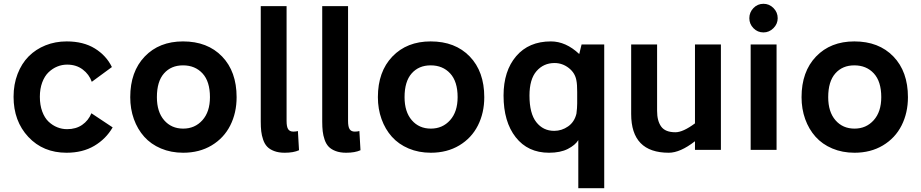

<svg xmlns="http://www.w3.org/2000/svg" viewBox="-20 -782 4808 1002"><path d="M328.1 -565.9Q415 -565.9 474.9 -529.1Q534.7 -492.2 564 -432.1L459 -355Q445.3 -394 411.6 -419.4Q377.9 -444.8 330.1 -444.8Q303.7 -444.8 279.1 -434.8Q254.4 -424.8 233.6 -405Q212.9 -385.3 200.4 -352.1Q188 -318.8 188 -276.9Q188 -233.9 200.4 -200.2Q212.9 -166.5 233.6 -147Q254.4 -127.4 279.1 -117.7Q303.7 -107.9 330.1 -107.9Q376.5 -107.9 408.9 -130.4Q441.4 -152.8 457 -190.9L567.9 -117.2Q532.7 -56.6 471.9 -20.8Q411.1 15.1 327.1 15.1Q205.1 15.1 127.9 -67.4Q50.8 -149.9 50.8 -276.9Q50.8 -341.8 71.8 -396.2Q92.8 -450.7 129.6 -487.8Q166.5 -524.9 217.5 -545.4Q268.6 -565.9 328.1 -565.9Z M935.1 -565.9Q1063 -565.9 1138.9 -487.3Q1214.8 -408.7 1214.8 -274.9Q1214.8 -192.9 1181.6 -127.2Q1148.4 -61.5 1084.5 -23.2Q1020.5 15.1 936 15.1Q872.6 15.1 820.1 -7.1Q767.6 -29.3 732.7 -68.4Q697.8 -107.4 678.7 -160.4Q659.7 -213.4 659.7 -274.9Q659.7 -408.2 735.4 -487.1Q811 -565.9 935.1 -565.9ZM935.1 -440.9Q873 -440.9 835.9 -398.9Q798.8 -356.9 798.8 -274.9Q798.8 -198.2 836.7 -154.5Q874.5 -110.8 936 -110.8Q997.1 -110.8 1036.4 -154.8Q1075.7 -198.7 1075.7 -274.9Q1075.7 -356.9 1036.9 -398.9Q998 -440.9 935.1 -440.9Z M1475.6 -150.9Q1475.6 -120.1 1483.9 -107.7Q1492.2 -95.2 1510.7 -95.2Q1524.4 -95.2 1534.7 -98.1L1540.5 2Q1511.7 15.1 1465.8 15.1Q1434.1 15.1 1410.9 6.3Q1387.7 -2.4 1374.3 -16.6Q1360.8 -30.8 1353.3 -53Q1345.7 -75.2 1343.3 -96.9Q1340.8 -118.7 1340.8 -147.9V-750H1475.6Z M1796.4 -150.9Q1796.4 -120.1 1804.7 -107.7Q1813 -95.2 1831.5 -95.2Q1845.2 -95.2 1855.5 -98.1L1861.3 2Q1832.5 15.1 1786.6 15.1Q1754.9 15.1 1731.7 6.3Q1708.5 -2.4 1695.1 -16.6Q1681.6 -30.8 1674.1 -53Q1666.5 -75.2 1664.1 -96.9Q1661.6 -118.7 1661.6 -147.9V-750H1796.4Z M2227.5 -565.9Q2355.5 -565.9 2431.4 -487.3Q2507.3 -408.7 2507.3 -274.9Q2507.3 -192.9 2474.1 -127.2Q2440.9 -61.5 2377 -23.2Q2313 15.1 2228.5 15.1Q2165 15.1 2112.5 -7.1Q2060.1 -29.3 2025.1 -68.4Q1990.2 -107.4 1971.2 -160.4Q1952.1 -213.4 1952.1 -274.9Q1952.1 -408.2 2027.8 -487.1Q2103.5 -565.9 2227.5 -565.9ZM2227.5 -440.9Q2165.5 -440.9 2128.4 -398.9Q2091.3 -356.9 2091.3 -274.9Q2091.3 -198.2 2129.2 -154.5Q2167 -110.8 2228.5 -110.8Q2289.6 -110.8 2328.9 -154.8Q2368.2 -198.7 2368.2 -274.9Q2368.2 -356.9 2329.3 -398.9Q2290.5 -440.9 2227.5 -440.9Z M3015.1 -549.8H3133.3V200.2H2998V-50.8Q2982.4 -24.9 2943.6 -4.9Q2904.8 15.1 2845.2 15.1Q2734.9 15.1 2671.4 -65.7Q2607.9 -146.5 2607.9 -283.2Q2607.9 -411.6 2673.8 -488.8Q2739.7 -565.9 2855 -565.9Q2933.1 -565.9 3002.9 -500ZM2992.2 -242.2V-301.8Q2992.2 -341.8 2988.3 -360.8Q2981.9 -400.9 2948.5 -427Q2915 -453.1 2874 -453.1Q2816.9 -453.1 2780 -410.9Q2743.2 -368.7 2743.2 -283.2Q2743.2 -189.9 2778.8 -144.5Q2814.5 -99.1 2872.1 -99.1Q2911.6 -99.1 2944.8 -122.3Q2978 -145.5 2988.3 -189Q2992.2 -219.2 2992.2 -242.2Z M3606.9 -549.8H3742.2V0H3606.9V-44.9Q3529.8 15.1 3470.2 15.1Q3273.9 15.1 3273.9 -187V-549.8H3409.2V-203.1Q3409.2 -150.9 3430.7 -121.3Q3452.1 -91.8 3504.9 -91.8Q3544.4 -91.8 3606.9 -138.2Z M3964.4 -762.2Q3994.6 -762.2 4016.6 -740Q4038.6 -717.8 4038.6 -687Q4038.6 -657.2 4016.4 -635Q3994.1 -612.8 3964.4 -612.8Q3933.6 -612.8 3912.1 -634.8Q3890.6 -656.7 3890.6 -687Q3890.6 -717.8 3912.1 -740Q3933.6 -762.2 3964.4 -762.2ZM4032.7 0H3897.5V-549.8H4032.7Z M4438.5 -565.9Q4566.4 -565.9 4642.3 -487.3Q4718.3 -408.7 4718.3 -274.9Q4718.3 -192.9 4685.1 -127.2Q4651.9 -61.5 4587.9 -23.2Q4523.9 15.1 4439.5 15.1Q4376 15.1 4323.5 -7.1Q4271 -29.3 4236.1 -68.4Q4201.2 -107.4 4182.1 -160.4Q4163.1 -213.4 4163.1 -274.9Q4163.1 -408.2 4238.8 -487.1Q4314.5 -565.9 4438.5 -565.9ZM4438.5 -440.9Q4376.5 -440.9 4339.4 -398.9Q4302.2 -356.9 4302.2 -274.9Q4302.2 -198.2 4340.1 -154.5Q4377.9 -110.8 4439.5 -110.8Q4500.5 -110.8 4539.8 -154.8Q4579.1 -198.7 4579.1 -274.9Q4579.1 -356.9 4540.3 -398.9Q4501.5 -440.9 4438.5 -440.9Z"/></svg>

Font: Stilu SemiBold
Style: Regular
Weight: 600
Designer: Genilson Lima Santos
Foundry: Genilson Lima Santos
Version: Version 1.200;PS 001.200;hotconv 1.0.88;makeotf.lib2.5.64775